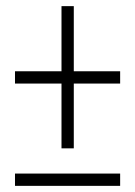

<svg xmlns="http://www.w3.org/2000/svg" viewBox="-20 -605 440 625"><path d="M180.2 -333H28.8V-373H180.2V-585H220.2V-373H371.1V-333H220.2V-122.1H180.2ZM28.8 0V-40H371.1V0Z"/></svg>

Font: TypoPRO Open Sans Condensed
Style: Regular
Weight: 300
Width: 3
Foundry: Ascender Corporation
Version: Version 1.10